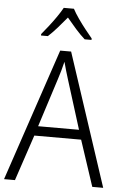

<svg xmlns="http://www.w3.org/2000/svg" viewBox="-62 -990 661 1034"><g transform="rotate(5 268.5 -473.5)"><path d="M477 0 395 -248H142L59 0H0L241 -716H300L536 0ZM297 -562Q291 -581 283 -608Q275 -635 269 -658Q263 -633 256 -608Q249 -583 242 -562L158 -300H379ZM295 -947Q307 -924 326.5 -896Q346 -868 367 -841.5Q388 -815 404 -796V-788H367Q342 -810 316 -839.5Q290 -869 267 -897Q244 -869 218 -839.5Q192 -810 168 -788H131V-796Q148 -816 169 -843Q190 -870 209 -897.5Q228 -925 240 -947Z"/></g></svg>

Font: Noto Sans Khmer UI SemiCondensed Light
Style: Regular
Weight: 300
Width: 4
Designer: Danh Hong and the Monotype Design Team
Foundry: Monotype Imaging Inc.
Version: Version 2.002; ttfautohint (v1.8.4.7-5d5b)